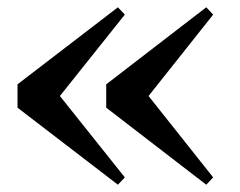

<svg xmlns="http://www.w3.org/2000/svg" viewBox="-20 -549 657 526"><path d="M303 -43 28 -254V-318L303 -529L322 -509L113 -247V-325L322 -63ZM545 -43 271 -254V-318L545 -529L564 -509L356 -247V-325L564 -63Z"/></svg>

Font: Noto Serif SC ExtraLight Black
Style: Regular
Weight: 900
Version: Version 2.002-H1;hotconv 1.1.0;makeotfexe 2.6.0